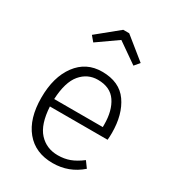

<svg xmlns="http://www.w3.org/2000/svg" viewBox="-189 -887 913 1006"><g transform="rotate(30 267.5 -384.0)"><path d="M286 11Q181 11 122.5 -60Q64 -131 64 -257Q64 -382 120.5 -458Q177 -534 273 -534Q378 -534 427.5 -463.5Q477 -393 477 -281Q477 -259 475 -239H126Q132 -134 176 -86Q220 -38 289 -38Q328 -38 360.5 -50Q393 -62 430 -90L457 -53Q384 11 286 11ZM420 -284V-299Q420 -383 385 -434.5Q350 -486 275 -486Q213 -486 172 -437.5Q131 -389 126 -284ZM398 -643 276 -728 155 -643 129 -674 258 -779H294L424 -674Z"/></g></svg>

Font: Trujillo Light
Style: Regular
Weight: 300
Designer: Fira Sans original fonts by bBox Type GmbH, Carrois Corporate GbR, & Edenspiekermann AG / Changes by Cristiano Sobral
Foundry: Fira Sans original fonts by bBox Type GmbH, Carrois Corporate GbR, & Edenspiekermann AG / Changes by Cristiano Sobral
Version: Version 4.301;July 28, 2020;FontCreator 13.0.0.2655 64-bit